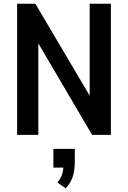

<svg xmlns="http://www.w3.org/2000/svg" viewBox="-20 -725 688 1032"><path d="M72 0V-705H170L489 -165H462V-705H576V0H475L159 -538H186V0ZM333 287 288 256Q306 236 313.5 213Q321 190 321 164L342 176H267V75H382V148Q382 190 371 224.5Q360 259 333 287Z"/></svg>

Font: Nunito Sans 10pt Condensed
Style: Bold
Weight: 700
Width: 3
Designer: Vernon Adams
Foundry: Vernon Adams
Version: Version 3.101;gftools[0.9.27]